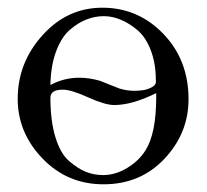

<svg xmlns="http://www.w3.org/2000/svg" viewBox="-20 -469 539 499"><path d="M470 -211Q470 -123 407.5 -56.5Q345 10 249 10Q155 10 90.5 -57Q26 -124 26 -212Q26 -306 90.5 -377.5Q155 -449 246 -449Q339 -449 404.5 -381Q470 -313 470 -211ZM329 -233Q339 -233 351 -234.5Q363 -236 375 -242.5Q387 -249 385 -260Q385 -304 372 -338Q359 -372 338 -390Q317 -408 294.5 -417.5Q272 -427 250 -427Q227 -427 205 -418.5Q183 -410 161.5 -391.5Q140 -373 126 -336Q112 -299 111 -248Q146 -267 186 -267Q212 -267 240 -259L290 -239Q310 -233 329 -233ZM277 -196Q253 -196 209 -216Q165 -236 143 -236Q111 -236 111 -215Q111 -155 124 -112.5Q137 -70 159.5 -50.5Q182 -31 203 -22.5Q224 -14 248 -14Q280 -14 310.5 -32.5Q341 -51 358 -78Q386 -122 386 -217V-227Q323 -196 277 -196Z"/></svg>

Font: cwTeXMing
Style: Medium
Weight: 500
Version: Version 1.17